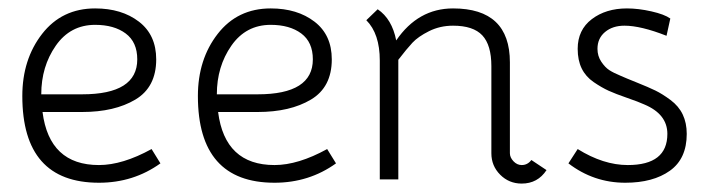

<svg xmlns="http://www.w3.org/2000/svg" viewBox="-20 -426 1700 456"><path d="M215 -34Q271 -34 340 -72L361 -38Q297 8 215 8Q33 8 33 -198Q33 -285 80 -345.5Q127 -406 206 -406Q269 -406 310 -374.5Q351 -343 351 -285Q351 -219 301.5 -189.5Q252 -160 175 -160H81Q97 -34 215 -34ZM78 -202H175Q306 -202 306 -285Q306 -326 278.5 -346.5Q251 -367 206 -367Q147 -367 112.5 -317.5Q78 -268 78 -202Z M632 -34Q688 -34 757 -72L778 -38Q714 8 632 8Q450 8 450 -198Q450 -285 497 -345.5Q544 -406 623 -406Q686 -406 727 -374.5Q768 -343 768 -285Q768 -219 718.5 -189.5Q669 -160 592 -160H498Q514 -34 632 -34ZM495 -202H592Q723 -202 723 -285Q723 -326 695.5 -346.5Q668 -367 623 -367Q564 -367 529.5 -317.5Q495 -268 495 -202Z M1147 -269Q1147 -319 1125.5 -342Q1104 -365 1056 -365Q1025 -365 999 -352Q973 -339 959.5 -324.5Q946 -310 926 -284V0H882V-282Q882 -346 850 -378L877 -404Q911 -381 921 -330Q973 -406 1056 -406Q1191 -406 1191 -278V-62Q1191 -52 1199.5 -43Q1208 -34 1219 -34Q1233 -34 1242 -46L1278 -22Q1257 10 1219 10Q1189 10 1168 -11Q1147 -32 1147 -62Z M1611 -108Q1611 -49 1571 -20.5Q1531 8 1465 8Q1390 8 1330 -38L1352 -72Q1413 -34 1471 -34Q1565 -34 1565 -108Q1565 -155 1510 -178Q1497 -184 1469.5 -193.5Q1442 -203 1425.5 -210.5Q1409 -218 1390 -231Q1371 -244 1361.5 -263.5Q1352 -283 1352 -310Q1352 -355 1385.5 -380.5Q1419 -406 1469 -406Q1496 -406 1527 -399Q1558 -392 1572 -382L1563 -341Q1502 -365 1463 -365Q1435 -365 1417 -350Q1399 -335 1399 -310Q1399 -293 1408 -279.5Q1417 -266 1427 -259.5Q1437 -253 1454 -246Q1465 -241 1492.5 -230Q1520 -219 1536.5 -211Q1553 -203 1572.5 -188.5Q1592 -174 1601.5 -154Q1611 -134 1611 -108Z"/></svg>

Font: Bhavuka
Style: Regular
Weight: 400
Version: 2.94.0; ttfautohint (v1.2) -l 7 -r 28 -G 50 -x 13 -D deva -f